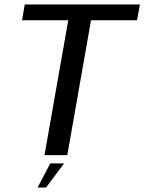

<svg xmlns="http://www.w3.org/2000/svg" viewBox="-20 -695 647 860"><path d="M179.3 0H281.4L387.7 -604.1H594L606.7 -675H90.9L78.6 -604.1H285.6ZM148.3 145H186.3L267 36.9H205.1Z"/></svg>

Font: Anybody Thin
Style: Italic
Weight: 100
Italic angle: -10°
Designer: Tyler Finck
Foundry: Etcetera Type Company
Version: Version 1.114;gftools[0.9.25]